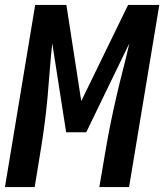

<svg xmlns="http://www.w3.org/2000/svg" viewBox="-27 -755 663 775"><path d="M-7 0 115 -735H241L301 -347L490 -735H616L494 0H374L399 -147Q408 -201 419 -255Q430 -309 442.5 -363.5Q455 -418 469 -472Q483 -526 495 -580L321 -221H240L184 -580Q178 -526 174 -472Q170 -418 165 -363.5Q160 -309 153 -255Q146 -201 137 -147L113 0Z"/></svg>

Font: Iosevka SS04 Extended Oblique
Style: Bold
Weight: 700
Width: 7
Italic angle: -9°
Monospace: yes
Designer: Belleve Invis
Foundry: Belleve Invis
Version: Version 19.0.0; ttfautohint (v1.8.4)